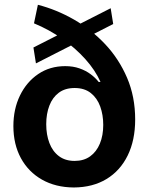

<svg xmlns="http://www.w3.org/2000/svg" viewBox="-20 -788 634 819"><path d="M462.9 -685.5 133.3 -517.6 122.6 -585.4 452.1 -752.9ZM294.9 11.7Q217.3 11.2 159.2 -21.7Q101.1 -54.7 69.1 -113.5Q37.1 -172.4 37.1 -250Q37.1 -322.8 65.2 -380.6Q93.3 -438.5 143.1 -472.2Q192.9 -505.9 258.3 -505.9Q292 -505.9 319.1 -496.3Q346.2 -486.8 366.7 -471.4Q387.2 -456.1 400.9 -438.5H408.7Q386.2 -488.8 344.2 -535.6Q302.2 -582.5 246.1 -622.1Q189.9 -661.6 125 -688.5L141.6 -767.6Q221.2 -747.1 295.4 -704.6Q369.6 -662.1 428.5 -599.6Q487.3 -537.1 522 -456.3Q556.6 -375.5 556.6 -278.3Q556.6 -189.9 524.7 -124.8Q492.7 -59.6 434.1 -24.2Q375.5 11.2 294.9 11.7ZM298.3 -101.6Q337.4 -101.6 364.5 -121.1Q391.6 -140.6 406 -175.3Q420.4 -210 420.4 -255.4Q420.4 -297.9 407.5 -333.7Q394.5 -369.6 367.4 -391.1Q340.3 -412.6 298.3 -412.6Q257.8 -412.6 231 -392.6Q204.1 -372.6 190.7 -337.6Q177.2 -302.7 177.2 -258.3Q177.2 -213.4 190.7 -178Q204.1 -142.6 231.2 -122.1Q258.3 -101.6 298.3 -101.6Z"/></svg>

Font: Inter 18pt
Style: Bold
Weight: 700
Designer: Rasmus Andersson
Foundry: rsms
Version: Version 4.001;git-66647c0bb